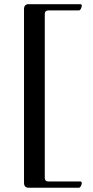

<svg xmlns="http://www.w3.org/2000/svg" viewBox="-20 -713 436 902"><path d="M92.8 145.5V-669.9Q92.8 -693.4 114.3 -693.4H358.4Q359.9 -693.4 362.1 -691.7Q364.3 -689.9 364.3 -687Q364.3 -680.2 360.1 -672.1Q356 -664.1 350.6 -664.1H208Q190.4 -664.1 190.4 -646.5V122.1Q190.4 139.6 208 139.6H358.4Q359.9 139.6 362.1 141.4Q364.3 143.1 364.3 146Q364.3 152.8 360.1 160.9Q356 168.9 350.6 168.9H114.3Q92.8 168.9 92.8 145.5Z"/></svg>

Font: Monomachus
Style: Medium
Weight: 500
Designer: Alexey Kryukov
Version: Version 1.0